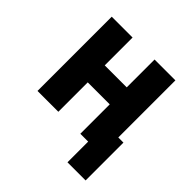

<svg xmlns="http://www.w3.org/2000/svg" viewBox="-176 -663 951 951"><g transform="rotate(45 300.0 -187.5)"><path d="M559 145H432V0H377V-206H223V0H77V-520H223V-325H377V-520H523V-120H559Z"/></g></svg>

Font: Iosevka Heavy Extended
Style: Regular
Weight: 900
Width: 7
Monospace: yes
Designer: Belleve Invis
Foundry: Belleve Invis
Version: Version 32.5.0; ttfautohint (v1.8.4)